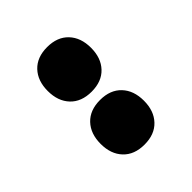

<svg xmlns="http://www.w3.org/2000/svg" viewBox="-10 -1019 621 621"><g transform="rotate(45 300.0 -709.0)"><path d="M421 -610Q374.5 -610 346.8 -636.2Q319 -662.5 319 -709Q319 -755.5 346.8 -781.8Q374.5 -808 421 -808Q467.5 -808 495.2 -781.8Q523 -755.5 523 -709Q523 -662.5 495.2 -636.2Q467.5 -610 421 -610ZM179 -610Q132.5 -610 104.8 -636.2Q77 -662.5 77 -709Q77 -755.5 104.8 -781.8Q132.5 -808 179 -808Q225.5 -808 253.2 -781.8Q281 -755.5 281 -709Q281 -662.5 253.2 -636.2Q225.5 -610 179 -610Z"/></g></svg>

Font: Encode Sans Condensed Black
Style: Regular
Weight: 900
Width: 3
Designer: Multiple Designers
Foundry: Impallari Type
Version: Version 3.000; ttfautohint (v1.8.3) -l 8 -r 50 -G 200 -x 14 